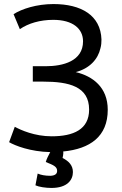

<svg xmlns="http://www.w3.org/2000/svg" viewBox="-20 -732 603 948"><path d="M292 16C425 3 512 -58 512 -190C512 -301 438 -356 354 -376C423 -394 464 -440 476 -494C480 -508 481 -523 481 -537C477 -657 380 -712 244 -712C161 -712 87 -688 47 -662L78 -588C120 -617 178 -634 243 -634C340 -634 390 -590 390 -528C390 -430 291 -405 205 -405H142V-329H193C321 -329 420 -305 420 -191C420 -93 343 -59 235 -59C151 -59 82 -90 53 -106L25 -30C54 -13 130 17 228 19C219 36 210 53 206 68C242.9 82.9 262.1 90 262.1 111.9C262.1 127.6 250.2 135 229 136C203 136 182 132 166 125L155 183C172 191 206 196 234 196C313.2 196 340 155.7 340 117.6C340 84 319.3 63.6 289 48C290.5 39.6 292.7 31.7 292.7 23.5C292.7 21.1 292.5 18.6 292 16Z"/></svg>

Font: Repo
Style: Regular
Weight: 400
Designer: Stefan Peev
Foundry: Context Ltd
Version: Version 0.000